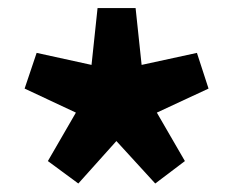

<svg xmlns="http://www.w3.org/2000/svg" viewBox="-20 -835 568 468"><path d="M170.9 -387.7 96.7 -442.4 165 -560.5 40 -619.1 69.3 -706.1 203.1 -676.8 217.8 -815.4H310.5L325.2 -676.8L460 -706.1L488.3 -619.1L362.3 -560.5L430.7 -442.4L358.4 -387.7L263.7 -491.2Z"/></svg>

Font: Bpmf Zihi Sans Heavy
Style: Heavy
Weight: 900
Foundry: But Ko
Version: Version 1.320